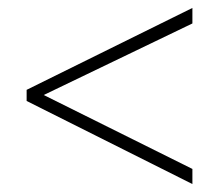

<svg xmlns="http://www.w3.org/2000/svg" viewBox="-20 -596 551 483"><path d="M464 -133 47 -342V-370L464 -576V-537L90 -357L464 -171Z"/></svg>

Font: Noto Sans Sinhala UI SemiCondensed ExtraLight
Style: Regular
Weight: 200
Width: 4
Designer: Jelle Bosma - Monotype Design Team
Foundry: Monotype Imaging Inc.
Version: Version 2.006; ttfautohint (v1.8.4.7-5d5b)